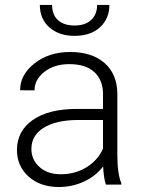

<svg xmlns="http://www.w3.org/2000/svg" viewBox="-20 -749 576 779"><path d="M409.7 0Q400.9 -24.9 398.4 -73.7Q367.7 -33.7 320.1 -12Q272.5 9.8 219.2 9.8Q143.1 9.8 95.9 -32.7Q48.8 -75.2 48.8 -140.1Q48.8 -217.3 113 -262.2Q177.2 -307.1 292 -307.1H397.9V-367.2Q397.9 -423.8 363 -456.3Q328.1 -488.8 261.2 -488.8Q200.2 -488.8 160.2 -457.5Q120.1 -426.3 120.1 -382.3L61.5 -382.8Q61.5 -445.8 120.1 -491.9Q178.7 -538.1 264.2 -538.1Q352.5 -538.1 403.6 -493.9Q454.6 -449.7 456.1 -370.6V-120.6Q456.1 -43.9 472.2 -5.9V0ZM226.1 -42Q284.7 -42 330.8 -70.3Q377 -98.6 397.9 -146V-262.2H293.5Q206.1 -261.2 156.7 -230.2Q107.4 -199.2 107.4 -145Q107.4 -100.6 140.4 -71.3Q173.3 -42 226.1 -42ZM423.8 -729Q423.8 -672.9 385.5 -638.2Q347.2 -603.5 282.7 -603.5Q219.2 -603.5 180.4 -637.9Q141.6 -672.4 141.6 -729H191.4Q191.4 -688.5 215.6 -667Q239.7 -645.5 282.7 -645.5Q325.7 -645.5 349.9 -668Q374 -690.4 374 -729Z"/></svg>

Font: Roboto-Light
Style: Regular
Weight: 300
Designer: Google
Version: Version 2.137; 2017